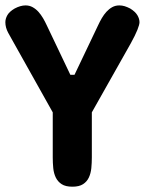

<svg xmlns="http://www.w3.org/2000/svg" viewBox="-27 -704 546 724"><path d="M319.3 -110.4Q319.3 -89.8 317.4 -70.1Q315.4 -50.3 308.1 -34.7Q300.8 -19 286.1 -9.5Q271.5 0 246.1 0Q220.2 0 205.6 -9.5Q190.9 -19 183.3 -34.7Q175.8 -50.3 173.8 -70.1Q171.9 -89.8 171.9 -110.4V-280.3L26.4 -540Q14.6 -560.5 3.9 -580.3Q-6.8 -600.1 -6.8 -620.1Q-6.8 -633.3 0.7 -646.7Q8.3 -660.2 28.3 -671.9Q50.3 -683.6 69.3 -683.6Q84 -683.6 95.9 -677Q107.9 -670.4 117.7 -659.7Q127.4 -648.9 135.3 -635.5Q143.1 -622.1 149.4 -608.4L238.3 -421.9H253.9L342.8 -608.4Q349.1 -622.1 356.9 -635.5Q364.7 -648.9 374.5 -659.7Q384.3 -670.4 396.2 -677Q408.2 -683.6 422.9 -683.6Q433.1 -683.6 442.9 -680.7Q452.6 -677.7 463.9 -671.9Q482.9 -660.2 491 -646.7Q499 -633.3 499 -620.1Q499 -611.3 491.2 -591.6Q483.4 -571.8 465.8 -540L319.3 -280.3Z"/></svg>

Font: Concert One
Style: Regular
Weight: 400
Version: Version 1.003